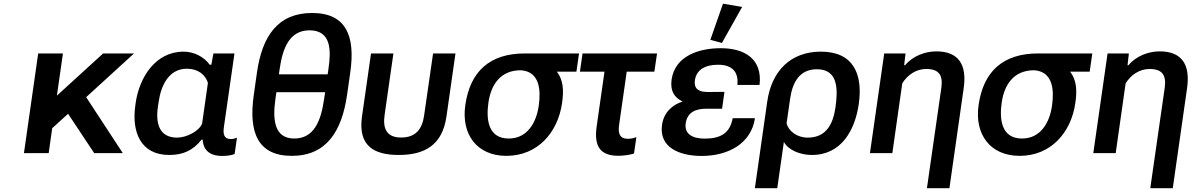

<svg xmlns="http://www.w3.org/2000/svg" viewBox="-20 -828 6464 1038"><path d="M704.6 -539.1H537.6L287.6 -311L320.3 -539.1H186.5L109.4 0H243.2L262.2 -134.8L348.1 -212.9L489.3 0H644L445.8 -302.7Z M895 9.8C969.7 9.8 1022.9 -14.6 1069.8 -72.8H1075.7C1079.6 -8.8 1123 15.1 1179.7 15.1C1197.3 15.1 1231.9 13.2 1248.5 3.9L1261.2 -83.5C1250 -79.1 1239.3 -76.2 1228.5 -76.2C1190.4 -76.2 1185.1 -103 1190.4 -141.1L1247.6 -539.1H1133.8L1122.6 -478H1113.8C1085 -518.6 1031.2 -548.8 973.1 -548.8C818.4 -548.8 732.9 -407.2 713.4 -271.5L711.4 -256.3C691.9 -117.7 737.8 9.8 895 9.8ZM937.5 -84C841.3 -84 820.8 -160.2 833.5 -249L837.9 -278.3C850.6 -367.7 894 -456.5 990.2 -456.5C1050.8 -456.5 1091.3 -423.3 1104 -379.9L1072.8 -160.6C1057.6 -119.1 988.3 -84 937.5 -84Z M1557.6 14.6C1743.2 14.6 1827.6 -115.7 1856.4 -315.4L1873.5 -435.5C1902.3 -633.8 1851.1 -757.8 1667.5 -757.8C1483.4 -757.8 1397.5 -634.8 1369.1 -435.5L1352.1 -315.4C1323.2 -114.7 1371.6 14.6 1557.6 14.6ZM1570.8 -79.1C1464.8 -79.1 1452.1 -176.8 1469.2 -293.9L1474.1 -329.6H1737.8L1732.4 -293.9C1715.3 -172.9 1677.2 -79.1 1570.8 -79.1ZM1487.8 -426.3 1492.2 -457C1508.3 -569.8 1546.4 -664.1 1653.3 -664.1C1773.4 -664.1 1769.5 -550.8 1755.9 -457L1751.5 -426.3Z M2135.7 9.8C2273.4 9.8 2371.1 -41.5 2393.6 -197.8L2442.4 -539.1H2321.3L2272.9 -204.1C2262.7 -129.9 2227.1 -84.5 2148.9 -84.5C2069.3 -84.5 2048.3 -133.3 2059.6 -209L2106.9 -539.1H1985.8L1937 -197.8C1915 -42 1998 9.8 2135.7 9.8Z M2717.3 14.6C2886.2 14.6 2995.6 -110.8 3018.6 -270.5C3028.8 -340.3 3025.4 -395 2990.7 -440.4H3096.2L3110.4 -539.1H2817.4C2628.9 -539.1 2521.5 -442.9 2495.6 -259.8C2472.7 -103 2557.6 14.6 2717.3 14.6ZM2730.5 -79.1C2618.7 -79.1 2607.4 -182.1 2620.6 -273.9C2635.3 -375 2689 -448.2 2795.9 -448.2C2897.9 -441.4 2904.8 -340.8 2892.6 -256.8C2880.4 -168.5 2833 -79.1 2730.5 -79.1Z M3115.2 -440.4H3248L3205.6 -144C3190.4 -36.6 3225.1 14.2 3323.2 14.2C3346.7 14.2 3389.2 9.3 3407.7 1.5L3420.4 -86.9C3406.2 -81.1 3390.1 -77.6 3375 -77.6C3330.1 -77.6 3320.3 -106.9 3327.1 -153.3L3368.2 -440.4H3517.6L3532.2 -539.1H3129.4Z M3773.4 15.1C3914.6 15.1 4041 -50.3 4061.5 -189H3940.9C3926.8 -107.9 3875 -78.6 3790 -78.6C3722.7 -78.6 3679.2 -104 3687 -161.1C3695.8 -221.7 3741.2 -240.2 3797.9 -240.2H3883.8L3896.5 -331.5L3811 -330.6C3766.1 -330.1 3729.5 -341.3 3736.8 -394C3745.1 -451.2 3792.5 -478 3862.8 -478C3938.5 -478 3974.1 -438.5 3966.3 -368.7H4086.4C4102.5 -509.8 4005.4 -567.4 3876.5 -567.4C3756.8 -567.4 3629.4 -524.9 3610.8 -397.9C3602.1 -335.4 3626.5 -299.8 3670.4 -279.3C3613.3 -260.7 3568.8 -219.7 3559.1 -153.3C3541.5 -29.8 3654.8 15.1 3773.4 15.1ZM3882.8 -595.7 3992.2 -790.5 3888.7 -808.1 3820.3 -612.8Z M4061 189.5H4182.1L4217.8 -60.5C4241.2 -17.6 4304.2 9.8 4369.1 9.8C4532.2 9.8 4603 -129.4 4622.6 -265.1C4646 -427.2 4593.8 -548.8 4418 -548.8C4255.9 -548.8 4151.9 -446.3 4127.9 -278.8ZM4346.7 -84C4288.1 -84 4243.7 -119.1 4232.4 -161.1L4251.5 -293.5C4264.2 -382.3 4301.8 -453.6 4396.5 -453.6C4515.6 -453.6 4509.3 -337.4 4496.6 -246.1C4482.9 -152.8 4443.8 -84 4346.7 -84Z M4991.2 189.5H5112.8L5189.9 -350.6C5208 -475.6 5165 -550.3 5041.5 -550.3C4981.9 -550.3 4914.6 -525.4 4873.5 -475.6H4868.2L4875.5 -539.1H4760.3L4683.1 0H4804.2L4857.9 -377.4C4886.2 -423.3 4933.1 -455.1 4987.3 -455.1C5055.2 -455.1 5078.6 -422.4 5069.3 -354.5Z M5492.2 14.6C5661.1 14.6 5770.5 -110.8 5793.5 -270.5C5803.7 -340.3 5800.3 -395 5765.6 -440.4H5871.1L5885.3 -539.1H5592.3C5403.8 -539.1 5296.4 -442.9 5270.5 -259.8C5247.6 -103 5332.5 14.6 5492.2 14.6ZM5505.4 -79.1C5393.6 -79.1 5382.3 -182.1 5395.5 -273.9C5410.2 -375 5463.9 -448.2 5570.8 -448.2C5672.9 -441.4 5679.7 -340.8 5667.5 -256.8C5655.3 -168.5 5607.9 -79.1 5505.4 -79.1Z M6198.7 189.5H6320.3L6397.5 -350.6C6415.5 -475.6 6372.6 -550.3 6249 -550.3C6189.5 -550.3 6122.1 -525.4 6081.1 -475.6H6075.7L6083 -539.1H5967.8L5890.6 0H6011.7L6065.4 -377.4C6093.8 -423.3 6140.6 -455.1 6194.8 -455.1C6262.7 -455.1 6286.1 -422.4 6276.9 -354.5Z"/></svg>

Font: Winston SemiBold
Style: Italic
Weight: 600
Italic angle: -8.13011°
Designer: Vernon Adams, Kim Jin-seong, David Berlow, Cristiano Sobral
Foundry: The Winston Project Authors
Version: Version 3.004